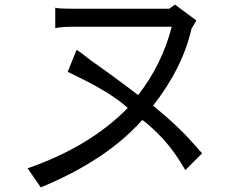

<svg xmlns="http://www.w3.org/2000/svg" viewBox="-20 -777 1040 834"><path d="M858 -111 807 -168Q746 -236 645 -318Q773 -481 812 -653Q823 -670 833 -688L740 -757L715 -739H313Q225 -739 220 -744V-655Q247 -661 309 -661H726Q684 -497 580 -364Q492 -432 374 -515Q344 -539 313 -561L274 -465L323 -441Q468 -370 535 -308Q369 -139 100 -46L157 37Q443 -81 598 -256Q635 -230 688 -174Q740 -117 785 -38Z"/></svg>

Font: Sawarabi Gothic
Style: Regular
Weight: 400
Designer: mshio (mshio@users.sourceforge.jp)
Version: Version 20141215